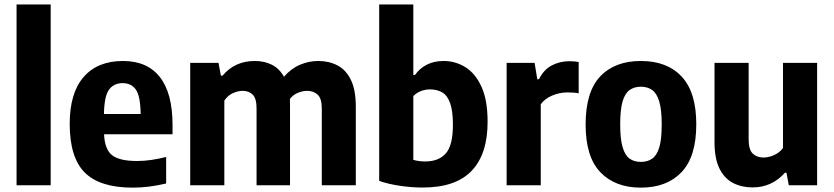

<svg xmlns="http://www.w3.org/2000/svg" viewBox="-20 -828 3726 858"><path d="M54 0V-808H206.5V0Z M573 10.5Q427 10.5 359.2 -56.5Q291.5 -123.5 291.5 -274.5Q291.5 -412.5 353.8 -484Q416 -555.5 529.5 -555.5Q638 -555.5 694.5 -483.5Q751 -411.5 751 -270V-228H445Q448 -160.5 480.8 -134.5Q513.5 -108.5 593 -108.5Q623 -108.5 655.8 -113.2Q688.5 -118 722.5 -126.5V-8Q681.5 1.5 645.5 6Q609.5 10.5 573 10.5ZM528 -456.5Q489 -456.5 467.5 -427.8Q446 -399 444.5 -318.5H608.5Q607.5 -399 587 -427.8Q566.5 -456.5 528 -456.5Z M830 0V-547H956.5L967 -490H974.5Q1029.5 -555.5 1119 -555.5Q1160.5 -555.5 1194.2 -539Q1228 -522.5 1249 -485Q1281 -522 1321 -538.8Q1361 -555.5 1402 -555.5Q1450 -555.5 1488 -535.8Q1526 -516 1548 -471.2Q1570 -426.5 1570 -351V0H1418V-343Q1418 -388 1399.5 -405Q1381 -422 1353 -422Q1334 -422 1312.5 -413.8Q1291 -405.5 1275.5 -386Q1276 -372.5 1276 -358V0H1126.5V-343Q1126.5 -388 1109.5 -405Q1092.5 -422 1064.5 -422Q1043 -422 1020.2 -411.5Q997.5 -401 982.5 -378.5V0Z M1867.5 10Q1819.5 10 1768.2 2.5Q1717 -5 1674.5 -19.5V-808H1827V-493H1834.5Q1854.5 -522 1887 -538.8Q1919.5 -555.5 1962.5 -555.5Q2015 -555.5 2059.8 -527.8Q2104.5 -500 2131.8 -440Q2159 -380 2159 -283.5Q2159 -139 2087.2 -64.2Q2015.5 10.5 1867.5 10ZM1880 -106.5Q1941 -106.5 1972.5 -142.8Q2004 -179 2004 -270.5Q2004 -333.5 1991.2 -368Q1978.5 -402.5 1955.5 -415.5Q1932.5 -428.5 1901.5 -428.5Q1881 -428.5 1861 -421Q1841 -413.5 1827 -398.5V-113.5Q1852 -106.5 1880 -106.5Z M2244 0V-547H2369L2381 -474H2388.5Q2409.5 -516.5 2445.5 -535.5Q2481.5 -554.5 2525 -554.5Q2536 -554.5 2546.8 -553.5Q2557.5 -552.5 2566 -551V-411Q2554 -413.5 2540.8 -414.2Q2527.5 -415 2515.5 -415Q2481 -415 2448 -401.2Q2415 -387.5 2396.5 -362V0Z M2844 10.5Q2729 10.5 2663 -58.2Q2597 -127 2597 -271.5Q2597 -417.5 2662.2 -486.5Q2727.5 -555.5 2844 -555.5Q2961 -555.5 3026.2 -485.8Q3091.5 -416 3091.5 -272.5Q3091.5 -127.5 3025.5 -58.5Q2959.5 10.5 2844 10.5ZM2844 -104.5Q2873.5 -104.5 2894.2 -118.8Q2915 -133 2926 -169Q2937 -205 2937 -271Q2937 -338.5 2925.8 -375.2Q2914.5 -412 2893.8 -426.2Q2873 -440.5 2844 -440.5Q2815 -440.5 2794.2 -426.2Q2773.5 -412 2762.5 -375.8Q2751.5 -339.5 2751.5 -273Q2751.5 -206 2762.5 -169.5Q2773.5 -133 2794 -118.8Q2814.5 -104.5 2844 -104.5Z M3343 9.5Q3294.5 9.5 3256 -10.2Q3217.5 -30 3195.2 -74.5Q3173 -119 3173 -193V-547H3325.5V-204.5Q3325.5 -159 3344 -141.5Q3362.5 -124 3392 -124Q3413.5 -124 3438.2 -134.5Q3463 -145 3479 -166.5V-547H3631.5V0H3505L3494.5 -56H3487.5Q3429.5 9.5 3343 9.5Z"/></svg>

Font: Encode Sans SmCnd
Style: Bold
Weight: 700
Width: 4
Designer: Multiple Designers
Foundry: Impallari Type
Version: Version 3.002; ttfautohint (v1.8.3) -l 8 -r 50 -G 200 -x 14 